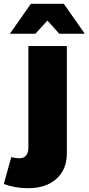

<svg xmlns="http://www.w3.org/2000/svg" viewBox="-84 -786 465 1008"><path d="M17 45Q65 45 65 -12V-544H267V19Q267 104 212 153Q157 202 64 202Q-6 202 -64 180L-25 39Q3 45 17 45ZM361 -609H227L165 -678L102 -609H-32L78 -766H251Z"/></svg>

Font: Gontserrat ExtraBold
Style: Regular
Weight: 800
Designer: Julieta Ulanovsky
Foundry: Julieta Ulanovsky
Version: Version 6.001